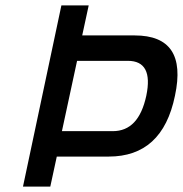

<svg xmlns="http://www.w3.org/2000/svg" viewBox="-20 -690 676 710"><path d="M166 0 190 -111H382C514 -111 596 -185 627 -336C659 -485 609 -559 478 -559H284L308 -670H207L65 0ZM209 -205 265 -465H453C516 -465 539 -422 521 -336C502 -248 461 -205 397 -205Z"/></svg>

Font: LT Wave Mono Medium
Style: Italic
Weight: 500
Designer: Daniel Lyons
Version: Version 2.5 (Glyphs App)